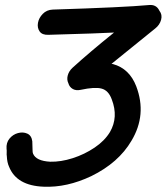

<svg xmlns="http://www.w3.org/2000/svg" viewBox="-20 -741 660 761"><path d="M153 -1Q245 3 342 -43Q450 -96 501 -183Q563 -286 520 -399Q493 -469 428 -487Q425 -488 422 -488L595 -628Q613 -642 618.5 -662.5Q624 -683 612 -698L611 -700Q599 -724 570 -721Q474 -712 189 -703Q165 -702 149.5 -686Q134 -670 130.5 -650.5Q127 -631 137 -616.5Q147 -602 172 -603Q382 -609 432 -612Q335 -534 267 -472Q253 -459 248.5 -442Q244 -425 251 -411Q255 -396 269 -388Q282 -381 300 -385Q356 -397 382 -390Q410 -383 423 -347Q450 -277 416 -218Q395 -183 355 -156Q315 -129 268 -114Q221 -99 179 -100Q123 -103 111 -132Q109 -136 109 -147Q108 -180 108 -181Q105 -204 88 -211.5Q71 -219 51 -213.5Q31 -208 17.5 -191.5Q4 -175 6 -151Q7 -146 6.5 -136Q6 -126 7 -123Q8 -97 16 -80Q46 -5 153 -1Z"/></svg>

Font: Balsamiq Sans
Style: Italic
Weight: 400
Italic angle: -12°
Designer: Michael Angeles
Foundry: Balsamiq SRL
Version: Version 1.020; ttfautohint (v1.8.4.7-5d5b);gftools[0.9.26]